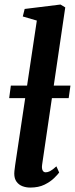

<svg xmlns="http://www.w3.org/2000/svg" viewBox="-20 -838 338 868"><path d="M170.5 -94Q168 -77 172.5 -68Q177 -59 186.5 -59Q195.5 -59 206 -64.2Q216.5 -69.5 235 -86L247.5 -58Q241 -49 224.5 -32.8Q208 -16.5 181.2 -3.2Q154.5 10 116.5 10Q98 10 81.5 3.8Q65 -2.5 54.8 -16.5Q44.5 -30.5 44.5 -53.5Q44.5 -58.5 45.2 -65.2Q46 -72 47 -79.2Q48 -86.5 48.5 -91.5L146.5 -745L83 -763.5L91.5 -797.5L253.5 -817.5L275 -804.5ZM298.5 -451 290.5 -394.5H21.5L29 -451Z"/></svg>

Font: Merriweather 36pt SemiBold
Style: Italic
Weight: 600
Italic angle: -7.8°
Version: Version 2.101